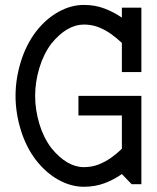

<svg xmlns="http://www.w3.org/2000/svg" viewBox="-20 -729 621 760"><path d="M290.5 -272V-349.6H539.6V0H501L462.4 -40Q431.6 -18.1 394 -3.9Q356.4 10.3 312 10.3Q260.7 10.3 211.2 -17.3Q161.6 -44.9 122.1 -95.7Q83 -147 62.3 -214.6Q41.5 -282.2 41.5 -349.6Q41.5 -416.5 62.3 -484.1Q83 -551.8 122.1 -603.5Q161.6 -654.3 211.2 -681.9Q260.7 -709.5 312 -709.5Q356.4 -709.5 394 -695.1Q431.6 -680.7 462.4 -659.2V-698.7H539.6V-443.8H462.4V-559.1Q442.4 -578.1 419.2 -594.7Q396 -611.3 369.4 -621.6Q342.8 -631.8 312 -631.8Q245.1 -631.8 183.1 -556.2Q151.9 -514.2 135.5 -459Q119.1 -403.8 119.1 -349.6Q119.1 -294.9 135.5 -239.7Q151.9 -184.6 183.1 -143.1Q245.1 -67.4 312 -67.4Q342.8 -67.4 369.4 -77.6Q396 -87.9 419.2 -104.2Q442.4 -120.6 462.4 -140.1V-272Z"/></svg>

Font: Turpis
Style: Regular
Weight: 400
Designer: GGBotNet
Foundry: f0n7
Version: 1.00